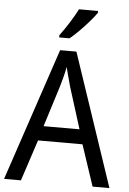

<svg xmlns="http://www.w3.org/2000/svg" viewBox="-62 -989 693 1033"><g transform="rotate(5 285.0 -472.0)"><path d="M478 0 404 -222H164L91 0H0L240 -716H328L569 0ZM311 -524Q308 -535 302.5 -555Q297 -575 291.5 -595.5Q286 -616 283 -629Q278 -601 270.5 -573Q263 -545 257 -524L187 -301H381ZM425 -934Q412 -915 387.5 -886.5Q363 -858 335 -830Q307 -802 285 -784H229V-796Q253 -828 279 -869Q305 -910 322 -944H425Z"/></g></svg>

Font: Noto Sans Gurmukhi SemiCondensed
Style: Regular
Weight: 400
Width: 4
Designer: Jelle Bosma - Monotype Design Team
Foundry: Monotype Imaging Inc.
Version: Version 2.004; ttfautohint (v1.8.4.7-5d5b)